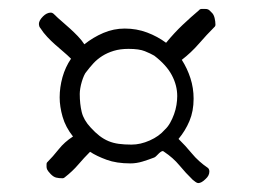

<svg xmlns="http://www.w3.org/2000/svg" viewBox="-20 -557 570 429"><path d="M267.1 -447.8Q248.5 -447.8 234.1 -443.4Q219.7 -439 208.5 -431.9Q197.3 -424.8 188.7 -415.5Q180.2 -406.2 173.3 -397Q170.4 -394 167.7 -387.9Q165 -381.8 162.8 -374.5Q160.6 -367.2 159.4 -359.9Q158.2 -352.5 158.2 -347.2Q158.2 -324.7 162.6 -306.6Q167 -288.6 182.6 -272Q192.9 -260.7 202.4 -253.4Q211.9 -246.1 222.4 -241.7Q232.9 -237.3 245.4 -235.6Q257.8 -233.9 273.9 -233.9Q293.9 -233.9 314.7 -243.2Q335.4 -252.4 348.1 -267.1Q355 -273.4 360.1 -282.5Q365.2 -291.5 368.9 -301.8Q372.6 -312 374.3 -322.5Q376 -333 376 -342.3Q376 -366.2 364 -388.9Q352.1 -411.6 324.7 -432.6Q316.4 -437.5 303.7 -442.6Q291 -447.8 267.1 -447.8ZM258.8 -493.2Q285.2 -493.2 308.6 -484.4Q332 -475.6 351.1 -461.4Q369.6 -483.9 388.2 -501.5Q406.7 -519 425.3 -534.7Q426.3 -537.1 432.6 -537.1H437Q442.4 -537.1 445.1 -535.9Q447.8 -534.7 453.1 -528.8Q457.5 -524.9 459.5 -516.8Q461.4 -508.8 461.4 -502Q461.4 -499 460 -497.6Q441.4 -479 424.3 -459.2Q407.2 -439.5 386.2 -423.3Q398.4 -404.3 405.5 -382.3Q412.6 -360.4 412.6 -336.4Q412.6 -308.6 403.3 -286.6Q394 -264.6 378.9 -246.6Q394 -231.9 408.7 -214.1Q423.3 -196.3 444.8 -181.6Q447.8 -178.7 447.8 -173.8Q447.8 -164.6 439.5 -157.2Q430.2 -147.9 422.9 -147.9Q420.4 -147.9 416.7 -150.6Q413.1 -153.3 410.6 -155.3Q395 -170.4 380.9 -187.5Q366.7 -204.6 346.7 -217.8Q344.2 -220.2 341.6 -219Q338.9 -217.8 335.9 -215.1Q333 -212.4 330.3 -209.5Q327.6 -206.5 324.7 -205.1Q312 -200.2 298.3 -196Q284.7 -191.9 271.5 -191.9Q240.2 -191.9 218.3 -200Q196.3 -208 181.2 -217.8Q167.5 -204.1 154.8 -189.2Q142.1 -174.3 124.5 -160.6Q122.6 -158.7 119.6 -158.7Q111.3 -158.7 105.5 -160.2Q99.6 -161.6 93.3 -168Q86.9 -174.8 85.4 -178.2Q84 -181.6 84 -184.1V-189.5Q84 -190.4 84.2 -191.9Q84.5 -193.4 85.4 -194.3Q98.1 -207 111.1 -223.4Q124 -239.7 143.1 -252Q126.5 -272.9 119.9 -295.9Q113.3 -318.8 113.3 -339.4Q113.3 -361.8 119.6 -384.5Q126 -407.2 138.7 -425.8Q130.4 -434.1 121.3 -441.7Q112.3 -449.2 103.3 -457.3Q94.2 -465.3 85.7 -474.4Q77.1 -483.4 70.3 -494.1Q68.4 -496.1 67.6 -498.8Q66.9 -501.5 66.9 -503.4Q66.9 -511.2 76.2 -520.5Q80.1 -524.4 84.5 -526.6Q88.9 -528.8 93.3 -528.8Q97.2 -528.8 100.6 -525.4Q109.4 -516.6 118.7 -508.8Q127.9 -501 136.7 -492.9Q145.5 -484.9 153.8 -476.3Q162.1 -467.8 168.5 -458Q188 -473.6 210.9 -483.4Q233.9 -493.2 258.8 -493.2Z"/></svg>

Font: IM FELL French Canon
Style: Regular
Weight: 400
Designer: Igino Marini
Foundry: Igino Marini,
Version: 3.00